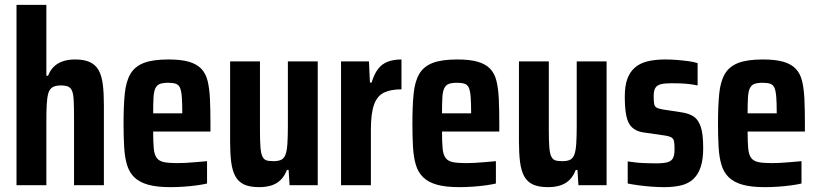

<svg xmlns="http://www.w3.org/2000/svg" viewBox="-20 -763 3372 791"><path d="M48 0V-743H171V-451H178Q187 -474 202 -488.5Q217 -503 239 -510.5Q261 -518 289 -518Q327 -518 350.5 -507Q374 -496 386.5 -473.5Q399 -451 403.5 -415.5Q408 -380 408 -331V0H285V-283Q285 -326 283.5 -351.5Q282 -377 276.5 -389.5Q271 -402 260 -406.5Q249 -411 230 -411Q209 -411 196.5 -403.5Q184 -396 179 -378.5Q174 -361 172.5 -333Q171 -305 171 -263V0Z M682 8Q626 8 590.5 -2Q555 -12 534 -32Q513 -52 503.5 -83Q494 -114 491.5 -157Q489 -200 489 -254Q489 -326 494 -376.5Q499 -427 517 -458Q535 -489 572 -503.5Q609 -518 674 -518Q726 -518 758.5 -508.5Q791 -499 809.5 -479.5Q828 -460 835.5 -429Q843 -398 845 -354.5Q847 -311 847 -255V-221H611Q611 -177 613.5 -151Q616 -125 626 -112Q636 -99 656 -95Q676 -91 710 -91Q727 -91 745.5 -92Q764 -93 786.5 -95Q809 -97 833 -99V-7Q817 -3 791.5 0.5Q766 4 738 6Q710 8 682 8ZM731 -280V-296Q731 -339 729 -364Q727 -389 721.5 -401.5Q716 -414 704 -418Q692 -422 673 -422Q652 -422 639.5 -417.5Q627 -413 620.5 -400Q614 -387 612.5 -362Q611 -337 611 -296H746Z M1048 8Q1009 8 985.5 -3Q962 -14 949.5 -37Q937 -60 932.5 -95.5Q928 -131 928 -179V-510H1051V-227Q1051 -183 1053 -157Q1055 -131 1061 -118.5Q1067 -106 1077.5 -102.5Q1088 -99 1107 -99Q1126 -99 1138 -104.5Q1150 -110 1156 -125.5Q1162 -141 1164 -170.5Q1166 -200 1166 -247V-510H1289V0H1173L1169 -63H1162Q1153 -39 1137.5 -23Q1122 -7 1099.5 0.5Q1077 8 1048 8Z M1385 0V-510H1500L1504 -423H1511Q1522 -459 1538 -479.5Q1554 -500 1578 -509Q1602 -518 1634 -518V-395Q1590 -395 1562 -381.5Q1534 -368 1521 -332Q1508 -296 1508 -230V0Z M1872 8Q1816 8 1780.5 -2Q1745 -12 1724 -32Q1703 -52 1693.5 -83Q1684 -114 1681.5 -157Q1679 -200 1679 -254Q1679 -326 1684 -376.5Q1689 -427 1707 -458Q1725 -489 1762 -503.5Q1799 -518 1864 -518Q1916 -518 1948.5 -508.5Q1981 -499 1999.5 -479.5Q2018 -460 2025.5 -429Q2033 -398 2035 -354.5Q2037 -311 2037 -255V-221H1801Q1801 -177 1803.5 -151Q1806 -125 1816 -112Q1826 -99 1846 -95Q1866 -91 1900 -91Q1917 -91 1935.5 -92Q1954 -93 1976.5 -95Q1999 -97 2023 -99V-7Q2007 -3 1981.5 0.5Q1956 4 1928 6Q1900 8 1872 8ZM1921 -280V-296Q1921 -339 1919 -364Q1917 -389 1911.5 -401.5Q1906 -414 1894 -418Q1882 -422 1863 -422Q1842 -422 1829.5 -417.5Q1817 -413 1810.5 -400Q1804 -387 1802.5 -362Q1801 -337 1801 -296H1936Z M2238 8Q2199 8 2175.5 -3Q2152 -14 2139.5 -37Q2127 -60 2122.5 -95.5Q2118 -131 2118 -179V-510H2241V-227Q2241 -183 2243 -157Q2245 -131 2251 -118.5Q2257 -106 2267.5 -102.5Q2278 -99 2297 -99Q2316 -99 2328 -104.5Q2340 -110 2346 -125.5Q2352 -141 2354 -170.5Q2356 -200 2356 -247V-510H2479V0H2363L2359 -63H2352Q2343 -39 2327.5 -23Q2312 -7 2289.5 0.5Q2267 8 2238 8Z M2716 8Q2692 8 2665 6Q2638 4 2611.5 0.5Q2585 -3 2566 -7V-98Q2581 -96 2596.5 -94Q2612 -92 2626 -91.5Q2640 -91 2654.5 -90.5Q2669 -90 2682 -90Q2713 -90 2729.5 -94.5Q2746 -99 2752.5 -111.5Q2759 -124 2759 -147Q2759 -169 2757 -180Q2755 -191 2746.5 -196.5Q2738 -202 2717 -205L2627 -218Q2600 -223 2583.5 -238.5Q2567 -254 2560.5 -285Q2554 -316 2554 -365Q2554 -409 2564.5 -438Q2575 -467 2596 -485Q2617 -503 2648.5 -510.5Q2680 -518 2721 -518Q2744 -518 2769 -516Q2794 -514 2816.5 -511Q2839 -508 2854 -503V-411Q2835 -415 2816.5 -417Q2798 -419 2780.5 -419.5Q2763 -420 2745 -420Q2718 -420 2702.5 -416Q2687 -412 2680 -401Q2673 -390 2673 -367Q2673 -346 2675 -335Q2677 -324 2685 -319.5Q2693 -315 2711 -312L2789 -300Q2816 -296 2835.5 -284.5Q2855 -273 2866 -243.5Q2877 -214 2877 -153Q2877 -107 2867 -76Q2857 -45 2837 -26Q2817 -7 2787 0.5Q2757 8 2716 8Z M3131 8Q3075 8 3039.5 -2Q3004 -12 2983 -32Q2962 -52 2952.5 -83Q2943 -114 2940.5 -157Q2938 -200 2938 -254Q2938 -326 2943 -376.5Q2948 -427 2966 -458Q2984 -489 3021 -503.5Q3058 -518 3123 -518Q3175 -518 3207.5 -508.5Q3240 -499 3258.5 -479.5Q3277 -460 3284.5 -429Q3292 -398 3294 -354.5Q3296 -311 3296 -255V-221H3060Q3060 -177 3062.5 -151Q3065 -125 3075 -112Q3085 -99 3105 -95Q3125 -91 3159 -91Q3176 -91 3194.5 -92Q3213 -93 3235.5 -95Q3258 -97 3282 -99V-7Q3266 -3 3240.5 0.5Q3215 4 3187 6Q3159 8 3131 8ZM3180 -280V-296Q3180 -339 3178 -364Q3176 -389 3170.5 -401.5Q3165 -414 3153 -418Q3141 -422 3122 -422Q3101 -422 3088.5 -417.5Q3076 -413 3069.5 -400Q3063 -387 3061.5 -362Q3060 -337 3060 -296H3195Z"/></svg>

Font: Saira Condensed
Style: Bold
Weight: 700
Width: 3
Designer: Hector Gatti with collaboration of the Omnibus-Type team
Foundry: Omnibus-Type
Version: Version 1.101